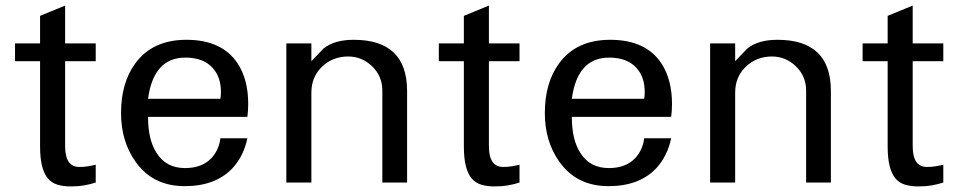

<svg xmlns="http://www.w3.org/2000/svg" viewBox="-20 -656 3444 690"><path d="M324 0Q306 6 283.5 10Q261 14 235 14Q207 14 186 7.5Q165 1 151.5 -15.5Q138 -32 131 -60Q124 -88 124 -131V-436H34V-500H124V-599L214 -636V-500H324V-436H214V-131Q214 -56 265 -56Q282 -56 297 -58.5Q312 -61 324 -64Z M872 -283Q872 -257 869 -236H512Q512 -153 543 -106Q577 -52 645 -52Q707 -52 741 -89Q767 -118 772 -159H869Q856 -96 816 -52Q755 13 644 13Q529 13 467 -75Q415 -148 415 -250Q415 -358 466 -428Q528 -513 650 -513Q778 -513 834 -428Q872 -370 872 -283ZM772 -301Q774 -313 774 -325Q774 -379 745 -411Q712 -449 646 -449Q532 -449 512 -301Z M1443 0H1354V-331Q1354 -382 1317.5 -417.5Q1281 -453 1231 -453Q1176 -453 1137.5 -416.5Q1099 -380 1099 -323V0H1009V-500H1099V-436Q1121 -459 1142 -481Q1181 -513 1251 -513Q1443 -513 1443 -329Z M1847 0Q1829 6 1806.5 10Q1784 14 1758 14Q1730 14 1709 7.5Q1688 1 1674.5 -15.5Q1661 -32 1654 -60Q1647 -88 1647 -131V-436H1557V-500H1647V-599L1737 -636V-500H1847V-436H1737V-131Q1737 -56 1788 -56Q1805 -56 1820 -58.5Q1835 -61 1847 -64Z M2395 -283Q2395 -257 2392 -236H2035Q2035 -153 2066 -106Q2100 -52 2168 -52Q2230 -52 2264 -89Q2290 -118 2295 -159H2392Q2379 -96 2339 -52Q2278 13 2167 13Q2052 13 1990 -75Q1938 -148 1938 -250Q1938 -358 1989 -428Q2051 -513 2173 -513Q2301 -513 2357 -428Q2395 -370 2395 -283ZM2295 -301Q2297 -313 2297 -325Q2297 -379 2268 -411Q2235 -449 2169 -449Q2055 -449 2035 -301Z M2966 0H2877V-331Q2877 -382 2840.5 -417.5Q2804 -453 2754 -453Q2699 -453 2660.5 -416.5Q2622 -380 2622 -323V0H2532V-500H2622V-436Q2644 -459 2665 -481Q2704 -513 2774 -513Q2966 -513 2966 -329Z M3370 0Q3352 6 3329.5 10Q3307 14 3281 14Q3253 14 3232 7.5Q3211 1 3197.5 -15.5Q3184 -32 3177 -60Q3170 -88 3170 -131V-436H3080V-500H3170V-599L3260 -636V-500H3370V-436H3260V-131Q3260 -56 3311 -56Q3328 -56 3343 -58.5Q3358 -61 3370 -64Z"/></svg>

Font: Mingzat
Style: Regular
Weight: 400
Designer: Jason Glavy (Lepcha), Lorna Priest (Lepcha additions), Walt Agee (Sophia), Victor Gaultney (Sophia)
Foundry: SIL International
Version: Version 0.100